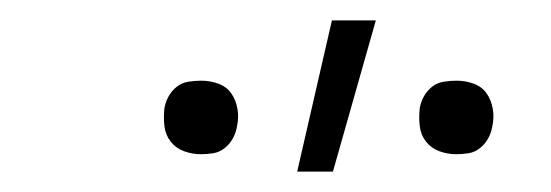

<svg xmlns="http://www.w3.org/2000/svg" viewBox="-20 -768 540 188"><path d="M427 -617Q418 -617 410 -620Q402 -623 397 -629.5Q392 -636 391 -644.5Q390 -653 391 -662Q392 -668 395 -673.5Q398 -679 403 -683Q408 -687 414.5 -688Q421 -689 427 -689Q436 -689 444 -686Q452 -683 456.5 -676.5Q461 -670 462.5 -661.5Q464 -653 462 -644Q461 -638 458 -632.5Q455 -627 450 -623Q445 -619 439 -618Q433 -617 427 -617ZM177 -617Q168 -617 160 -620Q152 -623 147 -629.5Q142 -636 141 -644.5Q140 -653 141 -662Q142 -668 145 -673.5Q148 -679 153 -683Q158 -687 164.5 -688Q171 -689 177 -689Q186 -689 194 -686Q202 -683 206.5 -676.5Q211 -670 212.5 -661.5Q214 -653 212 -644Q211 -638 208 -632.5Q205 -627 200 -623Q195 -619 189 -618Q183 -617 177 -617ZM271 -600 305 -748H348L306 -600Z"/></svg>

Font: Iosevka Term Curly XLt Obl
Style: Regular
Weight: 200
Italic angle: -9°
Designer: Belleve Invis
Foundry: Belleve Invis
Version: Version 32.3.0